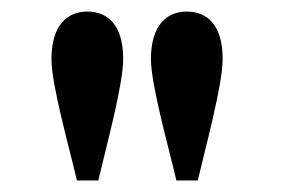

<svg xmlns="http://www.w3.org/2000/svg" viewBox="-20 -841 505 332"><path d="M131 -821C96 -821 69 -797 69 -739C69 -694 99 -589 113 -529H150C164 -589 193 -694 193 -739C193 -797 167 -821 131 -821ZM241 -739C241 -694 271 -589 285 -529H322C336 -589 365 -694 365 -739C365 -797 339 -821 303 -821C268 -821 241 -797 241 -739Z"/></svg>

Font: TPK Tissa Web Quiz
Style: Regular
Weight: 400
Designer: Jacques Le Bailly, Suppakit Chalermlarp | Katatrad Co.,Ltd.
Foundry: Jacques Le Bailly, Cadson Demak Co.,Ltd.
Version: Version 5.000;Glyphs 3.1.2 (3151)